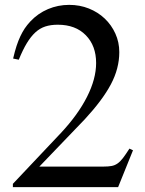

<svg xmlns="http://www.w3.org/2000/svg" viewBox="-20 -773 598 793"><path d="M467.8 0H33.2V-13.7L231.4 -223.6Q301.8 -298.8 339.4 -373Q377 -447.3 377 -512.7Q377 -584 334.5 -627.4Q292 -670.9 218.8 -670.9Q189.5 -670.9 167 -663.6Q144.5 -656.2 126 -639.2Q107.4 -622.1 90.8 -594.7Q74.2 -567.4 57.6 -526.4L34.2 -531.2Q41 -560.5 48.3 -583Q55.7 -605.5 64 -623Q72.3 -640.6 82 -655.3Q91.8 -669.9 105.5 -684.6Q136.7 -717.8 178.2 -735.4Q219.7 -752.9 265.6 -752.9Q309.6 -752.9 347.2 -737.8Q384.8 -722.7 412.6 -696.3Q440.4 -669.9 456.5 -634.3Q472.7 -598.6 472.7 -557.6Q472.7 -490.2 438 -424.8Q403.3 -359.4 330.1 -280.3L142.6 -85H408.2Q426.8 -85 440.4 -87.4Q454.1 -89.8 465.3 -97.7Q476.6 -105.5 487.8 -120.1Q499 -134.8 514.6 -159.2L529.3 -152.3Z"/></svg>

Font: BabelStone Tibetan Slim
Style: Regular
Weight: 400
Designer: Christopher J. Fynn
Foundry: BabelStone
Version: Version 10.011 October 1, 2023